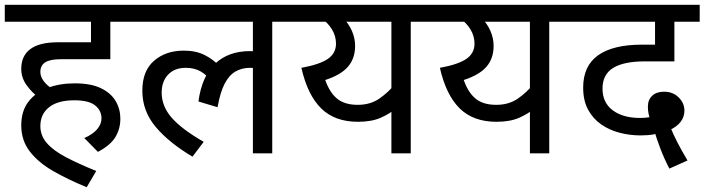

<svg xmlns="http://www.w3.org/2000/svg" viewBox="-20 -642 2950 804"><path d="M147 -229Q112 -256 90.5 -286.5Q69 -317 69 -354Q69 -408 107 -436.5Q145 -465 223 -465H361V-551H0V-622H545V-551H442V-394H234Q190 -394 169.5 -381Q149 -368 149 -341Q149 -322 161.5 -304.5Q174 -287 193 -274ZM333 -64Q368 -79 386.5 -100.5Q405 -122 405 -146Q405 -179 378.5 -200.5Q352 -222 291 -222Q222 -222 185.5 -193Q149 -164 149 -114Q149 -74 176.5 -42.5Q204 -11 256.5 16.5Q309 44 383 74L343 142Q265 110 203 74.5Q141 39 105 -7.5Q69 -54 69 -117Q69 -177 99 -216Q129 -255 179.5 -274Q230 -293 293 -293Q361 -293 403 -272.5Q445 -252 464.5 -218.5Q484 -185 484 -145Q484 -103 463.5 -68.5Q443 -34 390 -6Z M531 -551V-622H1223V-551H1120V0H1039V-379L1083 -347Q1067 -354 1053 -356Q1039 -358 1027 -358Q993 -358 966 -342.5Q939 -327 920.5 -291Q902 -255 891 -193L811 -217Q825 -322 880.5 -375Q936 -428 1027 -428Q1047 -428 1064 -425Q1081 -422 1093 -418L1096 -396L1039 -415V-551ZM863 -304Q846 -328 820 -343Q794 -358 758 -358Q711 -358 684 -329.5Q657 -301 657 -254Q657 -197 699 -149Q741 -101 833 -48L786 14Q688 -44 632 -110.5Q576 -177 576 -262Q576 -345 625 -387.5Q674 -430 750 -430Q800 -430 837 -411.5Q874 -393 901 -363Z M1803 -622V-551H1700V0H1619V-216L1642 -191Q1613 -166 1574.5 -149Q1536 -132 1479 -132Q1382 -132 1325 -188Q1268 -244 1242 -358Q1319 -372 1353 -395.5Q1387 -419 1387 -459Q1387 -491 1370 -519Q1353 -547 1325 -566L1368 -551H1209V-622ZM1384 -551 1412 -572Q1440 -544 1453.5 -513Q1467 -482 1467 -450Q1467 -397 1437 -362.5Q1407 -328 1342 -307Q1360 -255 1391.5 -229Q1423 -203 1478 -203Q1531 -203 1569 -229.5Q1607 -256 1634 -290L1619 -239V-551Z M2383 -622V-551H2280V0H2199V-216L2222 -191Q2193 -166 2154.5 -149Q2116 -132 2059 -132Q1962 -132 1905 -188Q1848 -244 1822 -358Q1899 -372 1933 -395.5Q1967 -419 1967 -459Q1967 -491 1950 -519Q1933 -547 1905 -566L1948 -551H1789V-622ZM1964 -551 1992 -572Q2020 -544 2033.5 -513Q2047 -482 2047 -450Q2047 -397 2017 -362.5Q1987 -328 1922 -307Q1940 -255 1971.5 -229Q2003 -203 2058 -203Q2111 -203 2149 -229.5Q2187 -256 2214 -290L2199 -239V-551Z M2783 64Q2761 22 2745 -20.5Q2729 -63 2719 -97L2706 -133Q2699 -150 2696 -165Q2693 -180 2693 -195Q2693 -224 2711 -241Q2729 -258 2761 -258Q2798 -258 2822 -234Q2846 -210 2846 -179Q2846 -152 2829.5 -131Q2813 -110 2781 -96L2764 -92Q2740 -84 2718 -79.5Q2696 -75 2662 -75Q2618 -75 2575 -86Q2532 -97 2497.5 -121Q2463 -145 2442.5 -183Q2422 -221 2422 -275Q2422 -366 2484.5 -410.5Q2547 -455 2668 -455H2739L2723 -420V-551H2369V-622H2910V-551H2804V-385H2680Q2592 -385 2547.5 -357.5Q2503 -330 2503 -271Q2503 -212 2546 -180Q2589 -148 2661 -148Q2678 -148 2698.5 -151Q2719 -154 2741 -164L2786 -112Q2800 -78 2817 -45Q2834 -12 2859 30Z"/></svg>

Font: hexlhindi05
Style: Book
Weight: 400
Designer: Jelle Bosma - Monotype Design Team
Foundry: Monotype Imaging Inc.
Version: Version 2.003